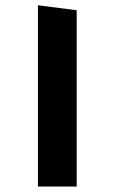

<svg xmlns="http://www.w3.org/2000/svg" viewBox="-20 -692 426 713"><path d="M264.8 -654 120.9 -672.4V0.6H264.8Z"/></svg>

Font: Anek Devanagari Medium
Style: Regular
Weight: 500
Designer: Kailash Malviya (Devanagari) & Yesha Goshar (Latin)
Foundry: Ek Type
Version: Version 1.003